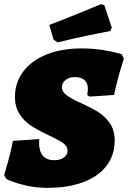

<svg xmlns="http://www.w3.org/2000/svg" viewBox="-33 -892 616 924"><path d="M-3 -31 -13 -49Q-8 -65 7 -119Q22 -173 29 -214L156 -223Q155 -217 155 -204Q155 -164 173.5 -142.5Q192 -121 227 -121Q256 -121 274 -133.5Q292 -146 292 -166Q292 -189 268.5 -205Q245 -221 191 -246Q145 -268 113.5 -289Q82 -310 60.5 -344Q39 -378 39 -425Q39 -495 79 -548Q119 -601 191.5 -630Q264 -659 360 -659Q408 -659 450.5 -653Q493 -647 519.5 -640Q546 -633 553 -631L563 -609Q561 -602 553.5 -579Q546 -556 535 -515.5Q524 -475 516 -435L398 -427L387 -435Q387 -439 388.5 -448Q390 -457 390 -463Q390 -492 374 -506.5Q358 -521 328 -521Q300 -521 282.5 -507Q265 -493 265 -472Q265 -453 282 -438.5Q299 -424 333 -407L357 -396Q407 -373 439.5 -353Q472 -333 495.5 -299Q519 -265 519 -216Q519 -146 480 -94.5Q441 -43 368 -15.5Q295 12 195 12Q144 12 100 2.5Q56 -7 26.5 -18.5Q-3 -30 -3 -31ZM244 -688 225 -701 204 -772Q281 -801 356 -832Q431 -863 453 -872L469 -867L505 -759L498 -743Q476 -739 398.5 -723Q321 -707 244 -688Z"/></svg>

Font: Alegreya Black
Style: Italic
Weight: 900
Italic angle: -7°
Designer: Juan Pablo del Peral
Foundry: Huerta Tipografica
Version: Version 2.007; ttfautohint (v1.6)